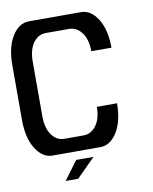

<svg xmlns="http://www.w3.org/2000/svg" viewBox="-80 -646 656 824"><g transform="rotate(-10 247.5 -234.0)"><path d="M432.1 -412.1H344.2Q344.2 -463.4 322 -493.2Q299.8 -522.9 267.1 -522.9H165Q132.3 -522.9 110.6 -493.2Q88.9 -463.4 88.9 -412.1V-172.9Q88.9 -121.6 110.6 -91.8Q132.3 -62 165 -62H249Q281.7 -62 304 -91.8Q326.2 -121.6 326.2 -172.9H414.1Q414.1 -95.2 384.5 -47.6Q355 0 311 0H103Q59.1 0 29.5 -47.6Q0 -95.2 0 -172.9V-412.1Q0 -489.7 29.5 -537.4Q59.1 -585 103 -585H329.1Q373 -585 402.6 -537.4Q432.1 -489.7 432.1 -412.1ZM274.9 36.1 193.8 117.2H139.2L199.2 36.1Z"/></g></svg>

Font: Favorite Color
Style: Regular
Weight: 400
Designer: Bryce Wilner
Version: Version 1.000;PS 1.0;hotconv 16.6.51;makeotf.lib2.5.65220 DE